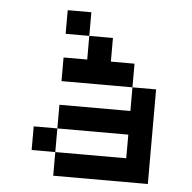

<svg xmlns="http://www.w3.org/2000/svg" viewBox="-47 -655 702 702"><g transform="rotate(5 304.0 -304.0)"><path d="M173.6 -173.6V-86.8H434V-173.6ZM434 -347.2H173.6V-434H260.4V-520.8H347.2V-434H434ZM260.4 -520.8H173.6V-607.6H260.4ZM173.6 -173.6V-260.4H434V-347.2H520.8V0H173.6V-86.8H86.8V-173.6Z"/></g></svg>

Font: 8-bit Operator+ 8
Style: Regular
Weight: 400
Designer: GrandChaos9000
Version: Version 1.3.0 - August 1, 2014